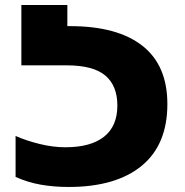

<svg xmlns="http://www.w3.org/2000/svg" viewBox="-20 -734 738 764"><path d="M253 10Q195 10 143 1Q91 -8 42 -30V-193Q85 -174 138 -161Q191 -148 240 -148Q341 -148 394 -190Q447 -232 447 -314Q447 -393 399 -433.5Q351 -474 245 -474H65V-714H248V-630H259Q447 -630 546.5 -552Q646 -474 646 -320Q646 -158 543.5 -74Q441 10 253 10Z"/></svg>

Font: Noto Sans Georgian Black
Style: Regular
Weight: 900
Designer: Monotype Design Team, Akaki Razmadze
Foundry: Google LLC
Version: Version 2.005; ttfautohint (v1.8.4.7-5d5b)